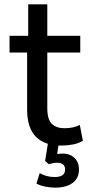

<svg xmlns="http://www.w3.org/2000/svg" viewBox="-20 -662 430 885"><path d="M263 9Q185 9 145 -32Q105 -73 105 -158V-420H24V-497H110V-642H198V-497H350V-420H198V-164Q198 -111 219 -91Q240 -71 277 -71Q297 -71 314.5 -74.5Q332 -78 348 -86L362 -13Q342 -1 316 4Q290 9 263 9ZM235 203Q213 203 188 198Q163 193 148 184L163 136Q177 144 194 149Q211 154 231 154Q256 154 268 145.5Q280 137 280 119Q280 103 270 95.5Q260 88 244 88Q236 88 225 90Q214 92 205 95L188 80L203 -15H253L241 65L218 54Q226 50 240.5 48Q255 46 271 46Q290 46 306.5 54Q323 62 333.5 78.5Q344 95 344 119Q344 147 330.5 165.5Q317 184 292 193.5Q267 203 235 203Z"/></svg>

Font: Nunito Sans 7pt Condensed Medium
Style: Regular
Weight: 500
Width: 3
Designer: Vernon Adams
Foundry: Vernon Adams
Version: Version 3.101;gftools[0.9.27]